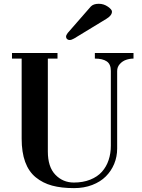

<svg xmlns="http://www.w3.org/2000/svg" viewBox="-20 -972 747 1009"><path d="M327.1 -779.3Q327.1 -787.1 335.9 -798.8L457 -937.5Q470.7 -952.1 499 -952.1Q525.4 -952.1 546.9 -937Q568.4 -921.9 568.4 -911.1Q568.4 -890.6 539.1 -873L369.1 -769.5Q355.5 -761.7 345.7 -761.7Q337.9 -761.7 332.5 -766.6Q327.1 -771.5 327.1 -779.3ZM43 -664.1V-693.4H282.2V-664.1H231.4V-175.8Q231.4 -94.7 271 -53.7Q310.5 -12.7 368.2 -12.7Q416 -12.7 454.1 -27.8Q492.2 -43 515.6 -69.3Q539.1 -95.7 550.8 -130.9Q562.5 -166 562.5 -206.1V-599.6Q562.5 -634.8 541 -649.4Q519.5 -664.1 478.5 -664.1V-693.4H681.6V-664.1Q662.1 -664.1 643.1 -657.7Q624 -651.4 609.9 -635.7Q595.7 -620.1 595.7 -598.6V-191.4Q595.7 -148.4 580.1 -110.8Q564.5 -73.2 536.1 -44.9Q507.8 -16.6 464.8 0Q421.9 16.6 369.1 16.6Q302.7 16.6 253.9 3.4Q205.1 -9.8 168 -40Q130.9 -70.3 112.3 -121.1Q93.8 -171.9 93.8 -243.2V-664.1Z"/></svg>

Font: Monomakh Unicode TT
Style: Medium
Weight: 500
Designer: Alexey Kryukov, Aleksandr Andreev
Version: Version 1.1